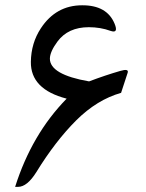

<svg xmlns="http://www.w3.org/2000/svg" viewBox="-20 -727 567 744"><path d="M38.6 -2.9Q103 -206.5 238.3 -344.7Q98.1 -380.9 99.6 -487.3Q100.6 -560.1 138.2 -617.2Q196.8 -706.5 298.3 -706.5Q394 -707 423.8 -635.7Q440.4 -596.2 408.2 -607.4Q369.1 -621.6 324.2 -621.6Q243.7 -621.6 202.6 -565.9Q173.8 -526.9 173.3 -500Q172.9 -438 325.2 -411.6Q388.2 -435.5 445.8 -452.1Q480.5 -462.4 474.6 -444.8L449.2 -367.2Q356 -340.8 275.4 -260.7Q194.8 -180.2 121.1 -60.5Q85.4 -2.9 49.8 -2.9Z"/></svg>

Font: Gandom FD
Style: FD
Weight: 400
Foundry: DejaVu fonts team - Redesigned by Saber Rastikerdar - Based on Samim Font
Version: Version 0.6